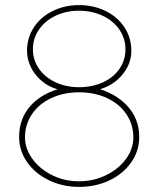

<svg xmlns="http://www.w3.org/2000/svg" viewBox="-20 -730 620 753"><path d="M55 -193Q55 -266 101 -316.5Q147 -367 229 -386L233 -374Q189 -380 155.5 -403.5Q122 -427 104 -461Q86 -495 86 -530Q86 -582 113 -623Q140 -664 187 -687Q234 -710 290 -710Q347 -710 394 -687Q441 -664 468 -623Q495 -582 495 -530Q495 -476 454.5 -431Q414 -386 347 -374L351 -386Q430 -367 478 -316Q526 -265 526 -193Q526 -138 494.5 -93Q463 -48 409 -22.5Q355 3 290 3Q226 3 172 -23Q118 -49 86.5 -94Q55 -139 55 -193ZM503 -191Q503 -242 475.5 -282.5Q448 -323 399.5 -345.5Q351 -368 290 -368Q230 -368 181.5 -345.5Q133 -323 105.5 -282.5Q78 -242 78 -191Q78 -147 107 -107Q136 -67 184.5 -43Q233 -19 290 -19Q347 -19 396 -43Q445 -67 474 -106.5Q503 -146 503 -191ZM472 -537Q472 -579 448.5 -613.5Q425 -648 383 -668Q341 -688 290 -688Q239 -688 197.5 -668Q156 -648 132.5 -613.5Q109 -579 109 -537Q109 -495 132.5 -461Q156 -427 197.5 -407.5Q239 -388 290 -388Q342 -388 383.5 -407Q425 -426 448.5 -460Q472 -494 472 -537Z"/></svg>

Font: Easer Grotesk Variable
Style: Regular
Weight: 400
Designer: Boardeaser, Bonnie Shaver-Troup, Thomas Jockin
Foundry: Lexend
Version: Version 1.001;Glyphs 3.1.2 (3151)